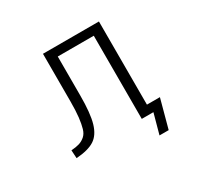

<svg xmlns="http://www.w3.org/2000/svg" viewBox="-183 -948 1366 1326"><g transform="rotate(-30 500.0 -284.5)"><path d="M757.8 -67.4H861.3L799.8 160.2H726.6L770.5 0H757.8H717.8H677.7V-663.1H390.6V-352.5Q390.6 -210 368.7 -135.3Q346.7 -60.5 297.4 -28.8Q248 2.9 152.3 9.8L148.4 -54.7Q188.5 -57.6 213.4 -65.4Q238.3 -73.2 259.3 -91.3Q280.3 -109.4 290 -142.6Q299.8 -175.8 305.7 -226.1Q311.5 -276.4 311.5 -352.5V-730.5H757.8Z"/></g></svg>

Font: Gen Shin Gothic Monospace Normal
Style: Regular
Weight: 350
Designer: [Source Han Sans]
Ryoko NISHIZUKA  (kana & ideographs); Paul D. Hunt (Latin, Greek & Cyrillic); Wenlong ZHANG  (bopomofo
Version: Version 1.002.20150607